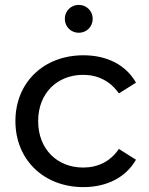

<svg xmlns="http://www.w3.org/2000/svg" viewBox="-20 -760 610 785"><path d="M321 5C416 5 494 -34 536 -107L466 -151C431 -99 379 -75 320 -75C215 -75 136 -149 136 -265C136 -380 215 -454 320 -454C379 -454 431 -429 466 -378L536 -422C494 -496 416 -534 321 -534C159 -534 43 -423 43 -265C43 -107 159 5 321 5ZM302 -626C334 -626 359 -651 359 -683C359 -715 334 -740 302 -740C270 -740 245 -715 245 -683C245 -651 270 -626 302 -626Z"/></svg>

Font: Montserrat-Alt1 Med
Style: Regular
Weight: 500
Designer: Differentunic
Foundry: Differentunic
Version: Version 7.222